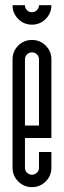

<svg xmlns="http://www.w3.org/2000/svg" viewBox="-20 -731 251 753"><path d="M181.6 -710.5Q181.6 -678.9 159.3 -656.6Q137 -634.3 105.4 -634.3Q73.7 -634.3 51.4 -656.6Q29.2 -678.9 29.2 -710.5H77.9Q77.9 -698.9 85.8 -691Q93.7 -683 105.4 -683Q116.6 -683 124.7 -691.2Q132.9 -699.3 132.9 -710.5ZM132.9 -498.1Q132.9 -509.8 124.9 -517.7Q117 -525.6 105.4 -525.6Q93.7 -525.6 85.8 -517.7Q77.9 -509.8 77.9 -498.1V-238.7H132.9ZM29.2 -73.3V-498.1Q29.2 -529.8 51.4 -552.1Q73.7 -574.3 105.4 -574.3Q137 -574.3 159.3 -552.1Q181.6 -529.8 181.6 -498.1V-189.9H77.9V-73.3Q77.9 -61.6 85.8 -53.7Q93.7 -45.8 105.4 -45.8Q116.6 -45.8 124.7 -53.7Q132.9 -61.6 132.9 -73.3V-134.9H181.6V-73.3Q181.6 -41.6 159.3 -19.4Q137 2.9 105.4 2.9Q73.7 2.9 51.4 -19.4Q29.2 -41.6 29.2 -73.3Z"/></svg>

Font: Marapfhont
Style: Book
Weight: 400
Version: Version 0.15